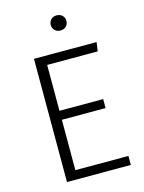

<svg xmlns="http://www.w3.org/2000/svg" viewBox="-130 -955 771 1031"><g transform="rotate(-15 256.0 -439.5)"><path d="M452 -635H171V-380H414V-330H171V-50H466V0H111V-685H459ZM332 -837Q332 -819 320 -807Q308 -795 288 -795Q269 -795 257 -807Q245 -819 245 -837Q245 -855 257 -867Q269 -879 288 -879Q308 -879 320 -867Q332 -855 332 -837Z"/></g></svg>

Font: Fira Sans Light
Style: Regular
Weight: 300
Designer: bBox Type GmbH & Carrois Corporate GbR & Edenspiekermann AG
Foundry: bBox Type GmbH & Carrois Corporate GbR & Edenspiekermann AG
Version: Version 4.301